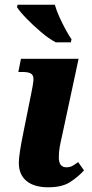

<svg xmlns="http://www.w3.org/2000/svg" viewBox="-20 -786 392 816"><path d="M185 10Q125 10 92.5 -17Q60 -44 60 -94Q60 -112 65 -144.5Q70 -177 79 -221L113 -390Q120 -423 122 -443Q124 -463 114 -471.5Q104 -480 77 -480H58L69 -536H314L244 -210Q237 -180 233.5 -159.5Q230 -139 230 -117Q230 -75 262 -75Q277 -75 287 -80.5Q297 -86 312 -97L337 -62Q313 -35 278.5 -12.5Q244 10 185 10ZM217 -606Q187 -622 153.5 -650.5Q120 -679 92 -708Q64 -737 52 -756L55 -766H213Q220 -741 233 -712.5Q246 -684 260 -658.5Q274 -633 284 -619L281 -606Z"/></svg>

Font: Noto Serif SemiCondensed ExtraBold
Style: Italic
Weight: 800
Width: 4
Italic angle: -12°
Designer: Monotype Design Team
Foundry: Monotype Imaging Inc.
Version: Version 2.014; ttfautohint (v1.8.4.7-5d5b)